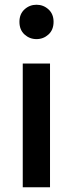

<svg xmlns="http://www.w3.org/2000/svg" viewBox="-20 -790 308 810"><path d="M76 0V-522H191V0ZM134 -625Q105 -625 83.5 -644.5Q62 -664 62 -698Q62 -731 83.5 -750.5Q105 -770 134 -770Q163 -770 184.5 -750.5Q206 -731 206 -698Q206 -664 184.5 -644.5Q163 -625 134 -625Z"/></svg>

Font: Ubuntu Sans SemiBold
Style: Regular
Weight: 600
Designer: Dalton Maag Ltd
Foundry: Dalton Maag Ltd
Version: Version 1.006; ttfautohint (v1.8.4.7-5d5b)